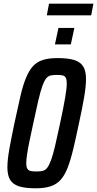

<svg xmlns="http://www.w3.org/2000/svg" viewBox="-20 -1010 525 1038"><path d="M173 8Q117 8 83.5 -2.5Q50 -13 35 -37.5Q20 -62 20 -105Q20 -145 30.5 -204Q41 -263 58 -344Q76 -428 90 -488.5Q104 -549 120.5 -589Q137 -629 158.5 -652.5Q180 -676 212 -686Q244 -696 291 -696Q348 -696 381.5 -685.5Q415 -675 430 -650.5Q445 -626 445 -583Q445 -544 435 -485Q425 -426 407 -344Q390 -262 375.5 -202Q361 -142 345 -101.5Q329 -61 307 -37Q285 -13 252.5 -2.5Q220 8 173 8ZM177 -83Q196 -83 210 -86Q224 -89 234.5 -102Q245 -115 255.5 -143Q266 -171 277.5 -219.5Q289 -268 305 -344Q324 -433 332.5 -483.5Q341 -534 341 -558Q341 -580 335.5 -590Q330 -600 318 -602.5Q306 -605 288 -605Q268 -605 254 -602Q240 -599 229.5 -586Q219 -573 209 -545Q199 -517 187.5 -468.5Q176 -420 160 -344Q147 -285 138.5 -243Q130 -201 126 -173.5Q122 -146 122 -129Q122 -107 128 -97.5Q134 -88 146.5 -85.5Q159 -83 177 -83ZM277 -770 296 -859H382L363 -770ZM233 -927 245 -990H485L473 -927Z"/></svg>

Font: Saira ExtraCondensed SemiBold
Style: Italic
Weight: 600
Width: 2
Italic angle: -12°
Designer: Hector Gatti with collaboration of the Omnibus-Type team
Foundry: Omnibus-Type
Version: Version 1.101